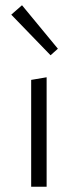

<svg xmlns="http://www.w3.org/2000/svg" viewBox="-20 -713 297 733"><path d="M23 -657 64 -693 201 -527 173 -502ZM99 -408 158 -418V0H99Z"/></svg>

Font: Ysabeau Infant Semilight
Style: Regular
Weight: 300
Designer: Christian Thalmann (Catharsis Fonts)
Version: Version 0.003